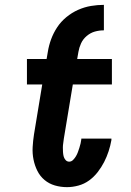

<svg xmlns="http://www.w3.org/2000/svg" viewBox="-20 -763 540 791"><path d="M177 -549Q181 -575 190.5 -601Q200 -627 215.5 -650.5Q231 -674 253.5 -692.5Q276 -711 302 -722.5Q328 -734 355 -738.5Q382 -743 408 -743V-638Q389 -638 371 -633Q353 -628 337.5 -615Q322 -602 314 -584.5Q306 -567 303 -549ZM256 8Q230 8 206 1Q182 -6 163.5 -21.5Q145 -37 134 -59Q123 -81 118 -106Q113 -131 114.5 -157Q116 -183 120 -209L154 -415H91V-520H172L177 -549H303L298 -520H441V-415H280L243 -192Q242 -182 240.5 -173Q239 -164 239 -155Q239 -146 239.5 -137Q240 -128 242 -119.5Q244 -111 250 -104Q256 -97 265 -97Q274 -97 281 -104Q288 -111 293 -119.5Q298 -128 301 -136.5Q304 -145 307 -154Q310 -163 312 -172Q314 -181 315 -189V-192H439V-186Q435 -163 427.5 -140Q420 -117 409 -95.5Q398 -74 382.5 -54Q367 -34 347 -19.5Q327 -5 303 1.5Q279 8 256 8Z"/></svg>

Font: Iosevka Extrabold Oblique
Style: Regular
Weight: 800
Italic angle: -9°
Monospace: yes
Designer: Belleve Invis
Foundry: Belleve Invis
Version: Version 32.5.0; ttfautohint (v1.8.4)